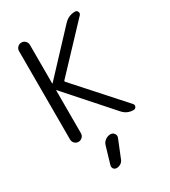

<svg xmlns="http://www.w3.org/2000/svg" viewBox="-236 -867 1083 1224"><g transform="rotate(-30 306.0 -254.5)"><path d="M168 -377.9Q167 -378.9 166 -378.9Q165 -378.9 165 -377.9V-62.5Q165 -45.9 153.3 -34.2Q141.6 -22.5 125 -22.5Q108.4 -22.5 96.7 -34.2Q85 -45.9 85 -62.5V-712.9Q85 -729.5 96.7 -741.2Q108.4 -752.9 125 -752.9Q141.6 -752.9 153.3 -741.2Q165 -729.5 165 -712.9V-428.7Q165 -427.7 166 -427.7Q167 -427.7 168 -428.7L438.5 -717.8Q471.7 -752.9 519.5 -752.9Q533.2 -752.9 538.6 -740.2Q543.9 -727.5 535.2 -717.8L242.2 -407.2Q237.3 -402.3 242.2 -396.5L545.9 -57.6Q551.8 -51.8 551.8 -43.9Q551.8 -40 549.8 -35.2Q543.9 -22.5 530.3 -22.5Q482.4 -22.5 451.2 -58.6ZM324.2 37.1Q341.8 37.1 351.6 51.8Q357.4 59.6 357.4 69.3Q357.4 75.2 354.5 82L302.7 210Q296.9 225.6 282.7 234.9Q268.6 244.1 252 244.1Q238.3 244.1 229.5 233.4Q224.6 225.6 224.6 216.8Q224.6 212.9 225.6 209L262.7 83Q268.6 62.5 286.1 49.8Q303.7 37.1 324.2 37.1Z"/></g></svg>

Font: Gen Jyuu Gothic P Normal
Style: Regular
Weight: 300
Designer: [Source Han Sans]
Ryoko NISHIZUKA  (kana & ideographs); Paul D. Hunt (Latin, Greek & Cyrillic); Wenlong ZHANG  (bopomofo
Version: Version 1.002.20150607